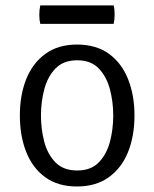

<svg xmlns="http://www.w3.org/2000/svg" viewBox="-20 -664 559 696"><path d="M467.5 -245.5Q467.5 -170.5 444 -112.5Q420.5 -54.5 374 -21.2Q327.5 12 259 12Q190 12 144 -21.5Q98 -55 75 -113.2Q52 -171.5 52 -245.5Q52 -319.5 75.2 -377.5Q98.5 -435.5 144.8 -469Q191 -502.5 259 -502.5Q328.5 -502.5 374.8 -469Q421 -435.5 444.2 -377.2Q467.5 -319 467.5 -245.5ZM128.5 -245.5Q128.5 -195.5 140.5 -150Q152.5 -104.5 181.2 -75.2Q210 -46 260 -46Q309.5 -46 338 -75.2Q366.5 -104.5 378.5 -150Q390.5 -195.5 390.5 -245.5Q390.5 -294.5 378.5 -340.2Q366.5 -386 338 -415.8Q309.5 -445.5 260 -445.5Q210 -445.5 181.2 -415.8Q152.5 -386 140.5 -340.2Q128.5 -294.5 128.5 -245.5ZM126 -577.5Q122.5 -592 122.5 -610Q122.5 -628.5 126 -644.5H392Q394 -636.5 394.8 -628.8Q395.5 -621 395.5 -610Q395.5 -592 392 -577.5Z"/></svg>

Font: Signika
Style: Regular
Weight: 300
Designer: Anna Giedry
Foundry: Anna Giedry
Version: Version 2.000